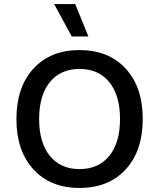

<svg xmlns="http://www.w3.org/2000/svg" viewBox="-20 -917 785 947"><path d="M351 -897 416 -737H334L247 -897ZM372 -670Q516 -670 600 -578.5Q684 -487 684 -330Q684 -173 600 -81.5Q516 10 372 10Q229 10 145 -81.5Q61 -173 61 -330Q61 -487 145 -578.5Q229 -670 372 -670ZM372 -577Q279 -577 226 -512Q173 -447 173 -330Q173 -213 226 -148Q279 -83 372 -83Q466 -83 519 -148Q572 -213 572 -330Q572 -447 519 -512Q466 -577 372 -577Z"/></svg>

Font: Elaine Sans Medium
Style: Regular
Weight: 500
Designer: Wei Huang
Foundry: Wei Huang
Version: Version 2.001;PS 002.001;hotconv 1.0.88;makeotf.lib2.5.64775